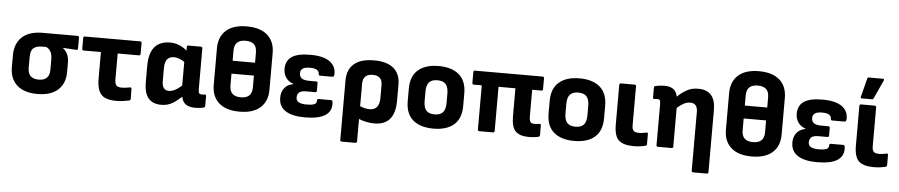

<svg xmlns="http://www.w3.org/2000/svg" viewBox="-47 -1061 7425 1586"><g transform="rotate(5 3665.5 -268.5)"><path d="M273 12Q162 12 103 -41.5Q44 -95 44 -190V-288Q44 -386 102.5 -440.5Q161 -495 274 -495H562Q575 -495 575 -482V-392Q575 -378 562 -379L451 -386V-384Q472 -368 487 -340Q502 -312 502 -267V-190Q502 -95 443 -41.5Q384 12 273 12ZM273 -107Q317 -107 340 -129Q363 -151 363 -198V-278Q363 -327 347.5 -350.5Q332 -374 311 -381H276Q232 -381 207.5 -361Q183 -341 183 -287V-198Q183 -151 206 -129Q229 -107 273 -107Z M927 12Q872 12 836.5 -3Q801 -18 783.5 -55.5Q766 -93 766 -159V-379H623Q610 -379 610 -392V-482Q610 -495 623 -495H1081Q1094 -495 1094 -482V-392Q1094 -379 1081 -379H905V-166Q905 -132 916.5 -116.5Q928 -101 961 -101Q983 -101 1001 -104Q1019 -107 1032 -109Q1044 -110 1044 -98L1045 -16Q1045 -4 1035 -1Q1016 3 989 7.5Q962 12 927 12Z M1300 12Q1157 12 1157 -160V-299Q1157 -507 1331 -507Q1368 -507 1405 -492Q1442 -477 1469 -452V-482Q1469 -495 1482 -495H1585Q1598 -495 1598 -482V-147Q1598 -119 1604 -110.5Q1610 -102 1627 -102Q1633 -102 1639 -103Q1645 -104 1651 -104Q1663 -105 1663 -93V-10Q1663 1 1648 5Q1634 8 1616 10Q1598 12 1581 12Q1480 12 1468 -70Q1432 -36 1392.5 -12Q1353 12 1300 12ZM1296 -184Q1296 -108 1353 -108Q1400 -108 1459 -162V-358Q1437 -372 1415 -380.5Q1393 -389 1373 -389Q1333 -389 1314.5 -365Q1296 -341 1296 -291Z M1949 -695Q2061 -695 2120.5 -642Q2180 -589 2180 -493V-190Q2180 -94 2120.5 -41Q2061 12 1949 12Q1837 12 1777.5 -41Q1718 -94 1718 -190V-493Q1718 -589 1777.5 -642Q1837 -695 1949 -695ZM1949 -576Q1903 -576 1879.5 -554Q1856 -532 1856 -485V-402H2042V-485Q2042 -533 2018.5 -554.5Q1995 -576 1949 -576ZM1949 -107Q1995 -107 2018.5 -129Q2042 -151 2042 -198V-295H1856V-198Q1856 -151 1879.5 -129Q1903 -107 1949 -107Z M2490 12Q2386 12 2330 -24Q2274 -60 2274 -133Q2274 -179 2298.5 -211.5Q2323 -244 2372 -253V-256Q2333 -268 2311 -299.5Q2289 -331 2289 -372Q2289 -440 2337.5 -473.5Q2386 -507 2491 -507Q2603 -507 2656 -466.5Q2709 -426 2703 -357Q2701 -342 2688 -342H2586Q2574 -342 2574 -356Q2574 -376 2556 -388Q2538 -400 2497 -400Q2455 -400 2437 -386.5Q2419 -373 2419 -348Q2419 -321 2437.5 -306.5Q2456 -292 2502 -292H2558Q2571 -292 2571 -280V-216Q2571 -203 2558 -203H2485Q2443 -203 2426 -188.5Q2409 -174 2409 -144Q2409 -95 2496 -95Q2537 -95 2558 -103Q2579 -111 2579 -135Q2579 -149 2591 -149H2694Q2707 -149 2708 -132Q2722 12 2490 12Z M2812 185Q2799 185 2799 172V-322Q2799 -411 2854.5 -459Q2910 -507 3019 -507Q3128 -507 3183 -460Q3238 -413 3238 -324V-191Q3238 12 3066 12Q3034 12 2999.5 5Q2965 -2 2938 -14V172Q2938 185 2925 185ZM2938 -306V-120Q2979 -102 3018 -102Q3099 -102 3099 -203V-309Q3099 -387 3019 -387Q2980 -387 2959 -367Q2938 -347 2938 -306Z M3556 12Q3447 12 3386.5 -40Q3326 -92 3326 -196V-299Q3326 -403 3386.5 -455Q3447 -507 3556 -507Q3665 -507 3725.5 -455Q3786 -403 3786 -299V-196Q3786 -92 3726 -40Q3666 12 3556 12ZM3556 -106Q3603 -106 3625 -130.5Q3647 -155 3647 -209V-286Q3647 -340 3625 -364.5Q3603 -389 3556 -389Q3509 -389 3487 -364.5Q3465 -340 3465 -286V-209Q3465 -155 3487 -130.5Q3509 -106 3556 -106Z M4348 12Q4274 12 4238.5 -22Q4203 -56 4203 -149V-379H4063V-13Q4063 0 4050 0H3937Q3924 0 3924 -13V-379H3858Q3845 -379 3845 -392V-482Q3845 -495 3858 -495H4418Q4431 -495 4431 -482V-392Q4431 -379 4418 -379H4342V-159Q4342 -126 4351 -113Q4360 -100 4383 -100Q4404 -100 4427 -103Q4439 -105 4439 -92V-11Q4439 0 4428 3Q4414 7 4392 9.5Q4370 12 4348 12Z M4724 12Q4615 12 4554.5 -40Q4494 -92 4494 -196V-299Q4494 -403 4554.5 -455Q4615 -507 4724 -507Q4833 -507 4893.5 -455Q4954 -403 4954 -299V-196Q4954 -92 4894 -40Q4834 12 4724 12ZM4724 -106Q4771 -106 4793 -130.5Q4815 -155 4815 -209V-286Q4815 -340 4793 -364.5Q4771 -389 4724 -389Q4677 -389 4655 -364.5Q4633 -340 4633 -286V-209Q4633 -155 4655 -130.5Q4677 -106 4724 -106Z M5215 12Q5133 12 5094 -22.5Q5055 -57 5055 -153V-482Q5055 -495 5068 -495H5181Q5194 -495 5194 -482V-160Q5194 -127 5206.5 -114Q5219 -101 5252 -101Q5269 -101 5284 -103.5Q5299 -106 5313 -109Q5326 -111 5326 -98V-14Q5326 -3 5315 0Q5297 5 5271.5 8.5Q5246 12 5215 12Z M5418 0Q5405 0 5405 -13V-351Q5405 -377 5399.5 -385Q5394 -393 5378 -393Q5372 -393 5366 -392Q5360 -391 5354 -391Q5342 -390 5342 -403V-485Q5342 -496 5357 -499Q5391 -507 5428 -507Q5524 -507 5536 -426Q5572 -461 5613 -484Q5654 -507 5708 -507Q5779 -507 5815.5 -466.5Q5852 -426 5852 -343V172Q5852 185 5839 185H5726Q5713 185 5713 172V-315Q5713 -387 5652 -387Q5625 -387 5598.5 -373Q5572 -359 5544 -333V-13Q5544 0 5531 0Z M6196 -695Q6308 -695 6367.5 -642Q6427 -589 6427 -493V-190Q6427 -94 6367.5 -41Q6308 12 6196 12Q6084 12 6024.5 -41Q5965 -94 5965 -190V-493Q5965 -589 6024.5 -642Q6084 -695 6196 -695ZM6196 -576Q6150 -576 6126.5 -554Q6103 -532 6103 -485V-402H6289V-485Q6289 -533 6265.5 -554.5Q6242 -576 6196 -576ZM6196 -107Q6242 -107 6265.5 -129Q6289 -151 6289 -198V-295H6103V-198Q6103 -151 6126.5 -129Q6150 -107 6196 -107Z M6737 12Q6633 12 6577 -24Q6521 -60 6521 -133Q6521 -179 6545.5 -211.5Q6570 -244 6619 -253V-256Q6580 -268 6558 -299.5Q6536 -331 6536 -372Q6536 -440 6584.5 -473.5Q6633 -507 6738 -507Q6850 -507 6903 -466.5Q6956 -426 6950 -357Q6948 -342 6935 -342H6833Q6821 -342 6821 -356Q6821 -376 6803 -388Q6785 -400 6744 -400Q6702 -400 6684 -386.5Q6666 -373 6666 -348Q6666 -321 6684.5 -306.5Q6703 -292 6749 -292H6805Q6818 -292 6818 -280V-216Q6818 -203 6805 -203H6732Q6690 -203 6673 -188.5Q6656 -174 6656 -144Q6656 -95 6743 -95Q6784 -95 6805 -103Q6826 -111 6826 -135Q6826 -149 6838 -149H6941Q6954 -149 6955 -132Q6969 12 6737 12Z M7206 12Q7124 12 7085 -22.5Q7046 -57 7046 -153V-482Q7046 -495 7059 -495H7172Q7185 -495 7185 -482V-160Q7185 -127 7197.5 -114Q7210 -101 7243 -101Q7260 -101 7275 -103.5Q7290 -106 7304 -109Q7317 -111 7317 -98V-14Q7317 -3 7306 0Q7288 5 7262.5 8.5Q7237 12 7206 12ZM7061 -545Q7048 -545 7052 -558L7091 -712Q7093 -722 7105 -722H7220Q7235 -722 7228 -707L7158 -554Q7154 -545 7143 -545Z"/></g></svg>

Font: Sofia Sans ExtraBold
Style: Regular
Weight: 800
Designer: Botio Nikoltchev, Ani Petrova
Foundry: lettersoup
Version: Version 4.101; ttfautohint (v1.8.4.7-5d5b)